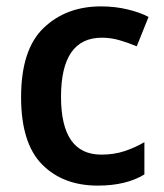

<svg xmlns="http://www.w3.org/2000/svg" viewBox="-20 -571 513 601"><path d="M286 10Q375 10 432 -25V-126Q403 -109 370 -98Q337 -87 297 -87Q171 -87 171 -268Q171 -453 299 -453Q327 -453 354.5 -445Q382 -437 408 -426L445 -518Q419 -532 379.5 -541.5Q340 -551 296 -551Q187 -551 116.5 -483.5Q46 -416 46 -267Q46 -123 111.5 -56.5Q177 10 286 10Z"/></svg>

Font: Noto Sans Display Medium
Style: Regular
Weight: 500
Designer: Monotype Design Team
Foundry: Monotype Imaging Inc.
Version: Version 1.900